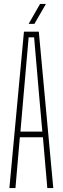

<svg xmlns="http://www.w3.org/2000/svg" viewBox="-20 -962 320 982"><path d="M28 0 102.5 -800H178.5L252.5 0H222L199.5 -260H81.5L59 0ZM84.5 -289H196.5L181 -463L154.5 -771H126.5L99.5 -462.5ZM126.5 -840 185 -942H215L156 -840Z"/></svg>

Font: Big Shoulders Display ExtraLight
Style: Regular
Weight: 250
Designer: Patric King
Foundry: XO Type Co
Version: Version 2.002